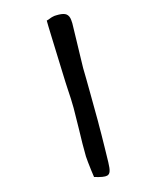

<svg xmlns="http://www.w3.org/2000/svg" viewBox="-226 -907 888 1062"><g transform="rotate(-30 218.0 -376.0)"><path d="M127 80Q107 80 60 50L65 10Q69 -17 72 -37.5Q75 -58 78 -71Q95 -139 120 -221L153 -337Q166 -387 177 -444Q180 -459 185 -481.5Q190 -504 197 -534L244 -738Q252 -773 257.5 -796Q263 -819 266 -830Q271 -830 276.5 -830Q282 -830 286 -831Q291 -832 295.5 -832Q300 -832 304 -832Q316 -832 326 -829Q357 -822 371.5 -810.5Q386 -799 386 -777Q386 -768 381 -746L353 -651Q340 -607 329 -570Q318 -533 309 -502Q303 -478 294 -441.5Q285 -405 272 -356L234 -210L231 -199Q230 -195 229 -192Q228 -189 227 -185Q223 -169 213 -133.5Q203 -98 191 -56.5Q179 -15 169 19Q159 53 150 66Q141 80 127 80Z"/></g></svg>

Font: Mansalva
Style: Regular
Weight: 400
Designer: Carolina Short
Foundry: Carolina Short
Version: Version 2.112; ttfautohint (v1.8.4.7-5d5b)